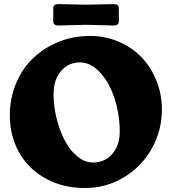

<svg xmlns="http://www.w3.org/2000/svg" viewBox="-20 -900 846 945"><path d="M397.9 -777.8Q370.6 -777.8 328.6 -776.1Q286.6 -774.4 269 -774.4Q242.2 -774.4 242.2 -793.9V-860.4Q242.2 -879.9 269 -879.9Q286.6 -879.9 328.6 -878.4Q370.6 -877 397.9 -877H408.7Q438 -877 479.2 -878.4Q520.5 -879.9 537.6 -879.9Q564.9 -879.9 564.9 -860.4V-793.9Q564.9 -774.4 537.6 -774.4Q520.5 -774.4 479.2 -776.1Q438 -777.8 408.7 -777.8ZM28.3 -333Q28.3 -417 59.3 -490.2Q90.3 -563.5 143.6 -614.3Q196.8 -665 268.8 -694.1Q340.8 -723.1 421.4 -723.1Q499 -723.1 565.9 -694.1Q632.8 -665 678.7 -616Q724.6 -566.9 750.7 -500.7Q776.9 -434.6 776.9 -361.3Q776.9 -257.8 727.1 -168.9Q677.2 -80.1 589.8 -27.3Q502.4 25.4 398.4 25.4Q290 25.4 205.3 -21Q120.6 -67.4 74.5 -148.9Q28.3 -230.5 28.3 -333ZM437 -100.1Q496.6 -100.1 533 -142.8Q569.3 -185.5 569.3 -251.5Q569.3 -336.4 543.9 -414.8Q518.6 -493.2 472.9 -543Q427.2 -592.8 373.5 -592.8Q317.4 -592.8 280.5 -550.8Q243.7 -508.8 243.7 -435.1Q243.7 -376 258.8 -315.9Q273.9 -255.9 299.1 -208Q324.2 -160.2 360.8 -130.1Q397.5 -100.1 437 -100.1Z"/></svg>

Font: Cooper* ExtraBold
Style: Regular
Weight: 800
Designer: Owen Earl
Foundry: indestructible type*
Version: Version 0.001